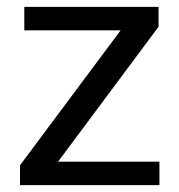

<svg xmlns="http://www.w3.org/2000/svg" viewBox="-20 -537 520 557"><path d="M38 0V-57.5L330 -449H50.5V-517H440V-459.5L148.5 -68H442.5V0Z"/></svg>

Font: Public Sans Thin
Style: Regular
Weight: 400
Version: Version 2.001